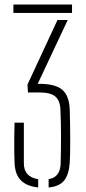

<svg xmlns="http://www.w3.org/2000/svg" viewBox="-20 -820 379 845"><path d="M44 -104Q43 -127 42.8 -155Q42.5 -183 42.8 -214.5Q43 -246 44 -280H85V-101Q85 -41 148 -31.5V5Q98.5 0 72.2 -26Q46 -52 44 -104ZM39 -763V-800H297V-763ZM194 -31.5Q245.5 -40 247 -101Q248.5 -165.5 248.5 -222Q248.5 -278.5 246 -337Q244.5 -377 223.8 -395Q203 -413 155 -413H103L101 -448L233 -732H278L146 -451H155Q223.5 -451 254.2 -424.8Q285 -398.5 287 -336Q288 -306.5 288.5 -271.2Q289 -236 289 -202.2Q289 -168.5 288.5 -142.5Q288 -116.5 287 -105Q283.5 -51.5 262 -25.2Q240.5 1 194 5Z"/></svg>

Font: Big Shoulders Stencil Text SC Thin
Style: Regular
Weight: 100
Designer: Patric King
Foundry: XO Type Co
Version: Version 2.001